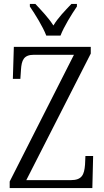

<svg xmlns="http://www.w3.org/2000/svg" viewBox="-20 -951 526 971"><path d="M214 -771H286C303 -816 343 -880 369 -918V-931H341C307 -895 275 -863 250 -822C224 -863 192 -895 159 -931H131V-918C157 -880 197 -816 214 -771ZM29 0H447L451 -162H412L410 -118C406 -68 395 -40 338 -40H113L439 -680V-714H50L45 -552H83L86 -597C89 -647 100 -674 152 -674H354L29 -33Z"/></svg>

Font: Noto Serif Armenian Condensed Light
Style: Regular
Weight: 300
Width: 3
Designer: Monotype Design Team
Foundry: Monotype Imaging Inc.
Version: Version 2.008